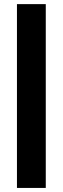

<svg xmlns="http://www.w3.org/2000/svg" viewBox="-20 -820 307 940"><path d="M204.1 100.1H63V-799.8H204.1Z"/></svg>

Font: Righteous
Style: Regular
Weight: 400
Version: Version 1.000